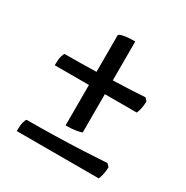

<svg xmlns="http://www.w3.org/2000/svg" viewBox="-133 -601 748 773"><g transform="rotate(30 241.0 -214.5)"><path d="M205 -57V-245H46Q46 -273 50 -287Q54 -301 58 -304Q92 -304 129.5 -304.5Q167 -305 205 -306V-477Q208 -482 226.5 -486Q245 -490 279 -490V-309Q321 -310 359 -312Q397 -314 427 -316L439 -303Q438 -280 434 -265Q430 -250 427 -245H279V-67Q273 -64 254 -60.5Q235 -57 205 -57ZM46 61Q46 33 50 19Q54 5 58 2Q119 2 187.5 0.5Q256 -1 319 -4Q382 -7 427 -10L439 3Q438 26 434 41Q430 56 427 61Z"/></g></svg>

Font: Texturina 72pt
Style: Bold
Weight: 700
Designer: Guillermo Torres Carreño
Foundry: Omnibus-Type
Version: Version 1.002; ttfautohint (v1.8.3)